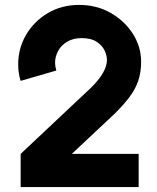

<svg xmlns="http://www.w3.org/2000/svg" viewBox="-20 -760 640 781"><path d="M64 1V-134L350 -403Q415 -467 415 -516Q415 -535 405 -555.5Q395 -576 372.5 -590.5Q350 -605 312 -605Q277 -605 252.5 -590Q228 -575 216 -552Q204 -529 204 -505Q204 -491 209 -473L64 -431Q54 -461 54 -498Q54 -564 86.5 -619Q119 -674 175 -707Q231 -740 302 -740Q373 -740 430 -707.5Q487 -675 520.5 -622.5Q554 -570 554 -509Q554 -465 542 -430.5Q530 -396 506.5 -365Q483 -334 448 -299L272 -134H544V1Z"/></svg>

Font: Tiny ExtraBold
Style: Regular
Weight: 800
Designer: Philipp Nurullin, Konstantin Bulenkov
Foundry: JetBrains
Version: Version 2.251; ttfautohint (v1.8.4.7-5d5b)